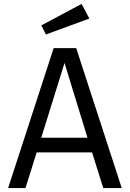

<svg xmlns="http://www.w3.org/2000/svg" viewBox="-20 -949 655 969"><path d="M501 0 444.6 -180H165.1L108.7 0H21L250.8 -706.2H364.6L594.4 0ZM305.6 -631.3 188.2 -253.8H421.5ZM188.7 -821 391.8 -929.2 430.8 -855.4 211.8 -774.9Z"/></svg>

Font: Fira Code Fixed
Style: Regular
Weight: 400
Monospace: yes
Designer: Carrois Corporate, Edenspiekermann AG, Nikita Prokopov
Foundry: Carrois Corporate, Edenspiekermann AG, Nikita Prokopov
Version: Version 5.002